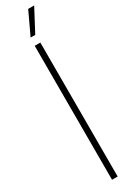

<svg xmlns="http://www.w3.org/2000/svg" viewBox="-263 -997 705 1003"><g transform="rotate(-30 89.0 -496.0)"><path d="M72 0V-808H106V0ZM75 -856 139 -992H175L103 -856Z"/></g></svg>

Font: Encode Sans Condensed Condensed Thin
Style: Regular
Weight: 100
Width: 3
Designer: Multiple Designers
Foundry: Impallari Type
Version: Version 3.000; ttfautohint (v1.8.3) -l 8 -r 50 -G 200 -x 14 